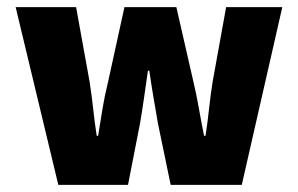

<svg xmlns="http://www.w3.org/2000/svg" viewBox="-20 -520 838 540"><path d="M144 0 24 -500H194L232 -290Q238 -252 242 -214.5Q246 -177 252 -138H256Q262 -177 268.5 -215.5Q275 -254 284 -290L330 -500H476L524 -290Q533 -252 539.5 -214.5Q546 -177 554 -138H558Q564 -177 568 -214.5Q572 -252 578 -290L616 -500H774L660 0H460L424 -174Q418 -209 412 -244Q406 -279 400 -321H396Q390 -279 385 -244Q380 -209 374 -174L340 0Z"/></svg>

Font: TypoPRO Source Sans Pro
Style: Regular
Weight: 900
Designer: Paul D. Hunt
Foundry: Adobe Systems Incorporated
Version: Version 2.020;PS 2.000;hotconv 1.0.86;makeotf.lib2.5.63406